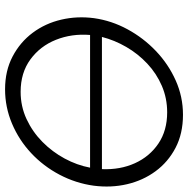

<svg xmlns="http://www.w3.org/2000/svg" viewBox="-12 -744 760 777"><g transform="rotate(90 368.5 -355.0)"><path d="M341 5Q266 5 208 -25.5Q150 -56 112 -107Q74 -158 59 -222.5Q44 -287 53 -355Q63 -426 98 -490.5Q133 -555 186 -605.5Q239 -656 305 -685.5Q371 -715 444 -715Q520 -715 577.5 -685Q635 -655 672.5 -604Q710 -553 725 -488.5Q740 -424 731 -354Q721 -281 686.5 -215.5Q652 -150 599 -100.5Q546 -51 479.5 -23Q413 5 341 5ZM434 -651Q377 -651 327 -629.5Q277 -608 237 -570.5Q197 -533 169.5 -485.5Q142 -438 129 -387H664Q667 -461 640 -520.5Q613 -580 560.5 -615.5Q508 -651 434 -651ZM351 -58Q410 -58 461.5 -82Q513 -106 553.5 -146Q594 -186 621 -236Q648 -286 658 -339H121Q115 -265 140.5 -201Q166 -137 220 -97.5Q274 -58 351 -58Z"/></g></svg>

Font: Raleway
Style: Italic
Weight: 400
Italic angle: -12°
Designer: Matt McInerney, Pablo Impallari, Rodrigo Fuenzalida
Foundry: Matt McInerney, Pablo Impallari, Rodrigo Fuenzalida
Version: Version 4.026